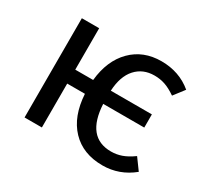

<svg xmlns="http://www.w3.org/2000/svg" viewBox="-118 -705 938 883"><g transform="rotate(30 351.0 -263.5)"><path d="M629 -105 672 -46Q601 12 512 12Q408 12 346.5 -52.5Q285 -117 278 -233H184V0H92V-527H184V-307H279Q290 -415 351.5 -477Q413 -539 509 -539Q604 -539 672 -482L629 -426Q597 -448 570.5 -457Q544 -466 514 -466Q453 -466 415.5 -424.5Q378 -383 374 -305H592V-235H374Q383 -63 514 -63Q543 -63 570 -72.5Q597 -82 629 -105Z"/></g></svg>

Font: FiraGOUPP
Style: Medium
Weight: 400
Designer: bBox Type
Foundry: bBox Type GmbH
Version: Version 1.001